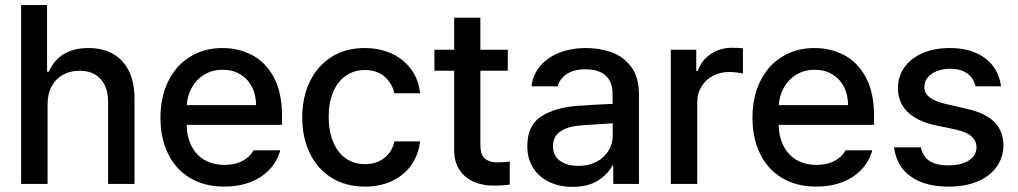

<svg xmlns="http://www.w3.org/2000/svg" viewBox="-20 -727 4025 759"><path d="M168 0H63.5V-707H166V-443.4H172.9Q214.4 -537.1 330.1 -537.1Q385.3 -537.1 426 -514.4Q466.8 -491.7 489.3 -446.8Q511.7 -401.9 511.7 -336.9V0H407.2V-324.2Q407.2 -382.8 377.4 -415Q347.7 -447.3 294.9 -447.3Q257.8 -447.3 229.2 -431.6Q200.7 -416 184.3 -386Q168 -356 168 -314.5Z M614.3 -261.7Q614.3 -342.8 644.8 -405.3Q675.3 -467.8 731 -502.4Q786.6 -537.1 859.4 -537.1Q923.3 -537.1 976.6 -509.3Q1029.8 -481.4 1062.3 -421.6Q1094.7 -361.8 1094.7 -270.5V-233.4H717.8Q719.2 -184.1 738 -148.2Q756.8 -112.3 790 -93.8Q823.2 -75.2 867.2 -75.2Q909.7 -75.2 939 -91.1Q968.3 -106.9 982.4 -132.8H1087.9Q1076.2 -89.8 1045.9 -57.4Q1015.6 -24.9 969.5 -7.1Q923.3 10.7 866.2 10.7Q789.1 10.7 732.2 -22.9Q675.3 -56.6 644.8 -118.2Q614.3 -179.7 614.3 -261.7ZM992.2 -311.5Q992.2 -352.1 975.8 -383.8Q959.5 -415.5 929.7 -433.3Q899.9 -451.2 860.4 -451.2Q819.8 -451.2 788.3 -432.4Q756.8 -413.6 738.8 -381.6Q720.7 -349.6 718.3 -311.5Z M1174.8 -262.7Q1174.8 -343.3 1205.3 -405.5Q1235.8 -467.8 1291.5 -502.4Q1347.2 -537.1 1420.9 -537.1Q1481 -537.1 1528.8 -514.9Q1576.7 -492.7 1606 -452.1Q1635.3 -411.6 1640.6 -358.4H1539.1Q1530.3 -397.9 1500 -424.1Q1469.7 -450.2 1422.9 -450.2Q1379.9 -450.2 1347.4 -427.7Q1314.9 -405.3 1297.1 -363.5Q1279.3 -321.8 1279.3 -265.6Q1279.3 -208 1297.1 -165.8Q1314.9 -123.5 1347.2 -100.8Q1379.4 -78.1 1422.9 -78.1Q1467.3 -78.1 1498.5 -101.8Q1529.8 -125.5 1539.1 -168H1640.6Q1634.8 -116.2 1606.7 -75.7Q1578.6 -35.2 1531.2 -12.2Q1483.9 10.7 1422.9 10.7Q1347.2 10.7 1291 -24.2Q1234.9 -59.1 1204.8 -121.1Q1174.8 -183.1 1174.8 -262.7Z M1987.3 -447.3H1878.9V-156.2Q1878.9 -115.7 1895.8 -100.8Q1912.6 -85.9 1942.4 -85Q1956.1 -85 1985.4 -86.9Q1988.3 -87.9 1995.1 -87.9V2.9Q1965.8 6.8 1929.7 6.8Q1887.2 6.8 1852.1 -8.8Q1816.9 -24.4 1795.9 -56.4Q1774.9 -88.4 1775.4 -134.8V-447.3H1697.3V-530.3H1775.4V-657.2H1878.9V-530.3H1987.3Z M2262.7 -308.6Q2295.9 -311 2335.2 -313.2Q2374.5 -315.4 2401.9 -316.4L2401.4 -358.4Q2401.4 -403.8 2374 -428.5Q2346.7 -453.1 2293.9 -453.1Q2249.5 -453.1 2221.2 -434.8Q2192.9 -416.5 2184.6 -385.7H2081.1Q2085.9 -429.7 2113.8 -464.1Q2141.6 -498.5 2189.2 -517.8Q2236.8 -537.1 2297.9 -537.1Q2348.1 -537.1 2394.8 -521.5Q2441.4 -505.9 2473.6 -464.8Q2505.9 -423.8 2505.9 -352.5V0H2404.3V-72.3H2400.4Q2382.3 -37.1 2343 -12.7Q2303.7 11.7 2243.2 11.7Q2192.4 11.7 2151.9 -7.3Q2111.3 -26.4 2087.9 -62.7Q2064.5 -99.1 2064.5 -149.4Q2064.5 -231.9 2120.1 -267.1Q2175.8 -302.2 2262.7 -308.6ZM2266.6 -71.3Q2307.6 -71.3 2338.4 -87.6Q2369.1 -104 2385.7 -131.6Q2402.3 -159.2 2402.3 -191.4L2401.9 -239.7L2277.3 -231.4Q2224.1 -227.5 2195.1 -207.3Q2166 -187 2166 -148.4Q2166 -111.3 2193.6 -91.3Q2221.2 -71.3 2266.6 -71.3Z M2631.8 -530.3H2732.4V-446.3H2738.3Q2752.9 -488.8 2789.6 -513.4Q2826.2 -538.1 2873 -538.1Q2895.5 -538.1 2917 -536.1V-436.5Q2908.2 -438.5 2892.3 -440.4Q2876.5 -442.4 2862.3 -442.4Q2826.7 -442.4 2797.9 -427Q2769 -411.6 2752.7 -384.5Q2736.3 -357.4 2736.3 -323.2V0H2631.8Z M2954.6 -261.7Q2954.6 -342.8 2985.1 -405.3Q3015.6 -467.8 3071.3 -502.4Q3127 -537.1 3199.7 -537.1Q3263.7 -537.1 3316.9 -509.3Q3370.1 -481.4 3402.6 -421.6Q3435.1 -361.8 3435.1 -270.5V-233.4H3058.1Q3059.6 -184.1 3078.4 -148.2Q3097.2 -112.3 3130.4 -93.8Q3163.6 -75.2 3207.5 -75.2Q3250 -75.2 3279.3 -91.1Q3308.6 -106.9 3322.8 -132.8H3428.2Q3416.5 -89.8 3386.2 -57.4Q3356 -24.9 3309.8 -7.1Q3263.7 10.7 3206.5 10.7Q3129.4 10.7 3072.5 -22.9Q3015.6 -56.6 2985.1 -118.2Q2954.6 -179.7 2954.6 -261.7ZM3332.5 -311.5Q3332.5 -352.1 3316.2 -383.8Q3299.8 -415.5 3270 -433.3Q3240.2 -451.2 3200.7 -451.2Q3160.2 -451.2 3128.7 -432.4Q3097.2 -413.6 3079.1 -381.6Q3061 -349.6 3058.6 -311.5Z M3735.8 -455.1Q3706.5 -455.1 3683.1 -445.6Q3659.7 -436 3646.7 -419.9Q3633.8 -403.8 3634.3 -383.8Q3633.3 -359.9 3653.6 -343.3Q3673.8 -326.7 3717.3 -316.4L3801.3 -296.9Q3874.5 -280.8 3910.2 -245.4Q3945.8 -210 3946.8 -153.3Q3946.3 -105.5 3920.2 -68.1Q3894 -30.8 3845.2 -10Q3796.4 10.7 3730 10.7Q3635.3 10.7 3579.6 -29.8Q3523.9 -70.3 3514.2 -144.5H3620.6Q3633.8 -73.2 3729 -73.2Q3779.8 -73.2 3809.8 -92.5Q3839.8 -111.8 3840.3 -145.5Q3839.4 -171.4 3819.6 -188.5Q3799.8 -205.6 3758.3 -214.8L3675.3 -232.4Q3603.5 -248.5 3566.7 -285.6Q3529.8 -322.8 3529.8 -377.9Q3529.8 -424.8 3555.4 -460.9Q3581.1 -497.1 3627.4 -517.1Q3673.8 -537.1 3734.9 -537.1Q3793 -537.1 3836.7 -518.3Q3880.4 -499.5 3906 -465.3Q3931.6 -431.2 3937 -385.7H3836.4Q3829.1 -418.5 3803.5 -436.8Q3777.8 -455.1 3735.8 -455.1Z"/></svg>

Font: Pretendard Std Medium
Style: Regular
Weight: 500
Designer: Base glyphs from Inter by Rasmus Andersson; Hangeul glyphs from Noto Sans CJK(Source Han Sans) by Jang Soo-young and Kan
Foundry: Kil Hyung-jin
Version: Version 1.309